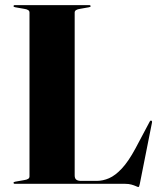

<svg xmlns="http://www.w3.org/2000/svg" viewBox="-20 -720 619 752"><path d="M328 -691.5 294 -685.5Q283.5 -684 278 -680.5Q272.5 -677 272.5 -671V-33Q272.5 -21 279 -16.2Q285.5 -11.5 297.5 -11.5H358.5Q383 -11.5 407.2 -22Q431.5 -32.5 457.2 -60Q483 -87.5 510.5 -138.5L566 -243Q567.5 -246 569 -247Q570.5 -248 572.5 -247.5Q574.5 -247 575.2 -245Q576 -243 575 -238.5L527.5 0.5Q526 8 524.8 10.2Q523.5 12.5 522 12.5Q519.5 12.5 512.5 9.2Q505.5 6 495 3Q484.5 0 470.5 0H38.5Q35.5 0 34.2 -1.2Q33 -2.5 33 -4Q33 -7.5 40 -8.5L74 -14.5Q85 -16 90.2 -19.5Q95.5 -23 95.5 -29V-671Q95.5 -677 90.2 -680.5Q85 -684 74 -685.5L40 -691.5Q33 -692.5 33 -696Q33 -697.5 34.2 -698.8Q35.5 -700 38.5 -700H329.5Q332 -700 333.5 -698.8Q335 -697.5 335 -696Q335 -692.5 328 -691.5Z"/></svg>

Font: Fraunces 120pt
Style: Bold
Weight: 700
Version: Version 1.000;[b76b70a41]